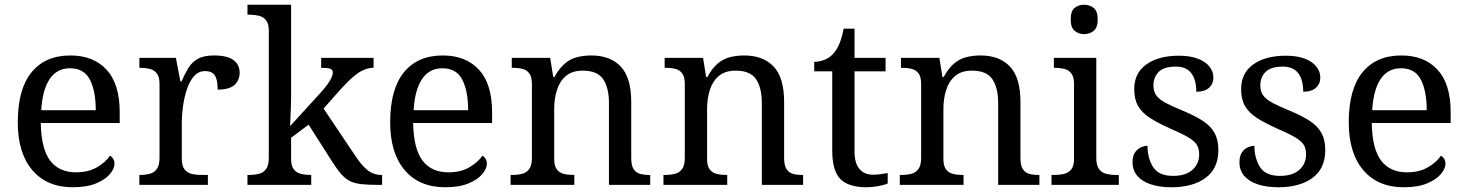

<svg xmlns="http://www.w3.org/2000/svg" viewBox="-20 -780 6190 810"><path d="M287 10Q178 10 116.5 -62Q55 -134 55 -264Q55 -404 113 -475Q171 -546 277 -546Q374 -546 429.5 -486Q485 -426 485 -307V-261H152Q154 -152 191.5 -102.5Q229 -53 301 -53Q353 -53 389.5 -74.5Q426 -96 444 -123Q451 -120 457 -111Q463 -102 463 -89Q463 -69 444 -46Q425 -23 386 -6.5Q347 10 287 10ZM384 -315Q384 -395 359.5 -443.5Q335 -492 275 -492Q220 -492 189.5 -446.5Q159 -401 154 -315Z M568 0V-42H571Q594 -42 612.5 -47Q631 -52 642 -67.5Q653 -83 653 -114V-426Q653 -456 641.5 -470.5Q630 -485 611.5 -489.5Q593 -494 571 -494H568V-536H722L741 -437H746Q759 -467 774 -492Q789 -517 814 -531.5Q839 -546 883 -546Q938 -546 964.5 -527Q991 -508 991 -473Q991 -442 969.5 -422Q948 -402 898 -402Q898 -430 893 -447Q888 -464 876.5 -472Q865 -480 845 -480Q817 -480 798 -458Q779 -436 768 -402Q757 -368 752 -331.5Q747 -295 747 -266V-109Q747 -80 758.5 -65.5Q770 -51 788.5 -46.5Q807 -42 829 -42H857V0Z M1024 0V-42H1032Q1055 -42 1073.5 -47Q1092 -52 1103 -67.5Q1114 -83 1114 -114V-650Q1114 -680 1102.5 -694.5Q1091 -709 1072.5 -713.5Q1054 -718 1032 -718H1024V-760H1208V-374Q1208 -361 1207.5 -340Q1207 -319 1206 -298Q1205 -277 1204.5 -262.5Q1204 -248 1204 -248L1329 -385Q1351 -409 1362.5 -425.5Q1374 -442 1379 -453.5Q1384 -465 1384 -474Q1384 -487 1372 -490.5Q1360 -494 1335 -494V-536H1556V-494Q1539 -494 1522 -488Q1505 -482 1488 -470Q1471 -458 1453 -440.5Q1435 -423 1415 -401L1345 -322L1478 -124Q1504 -84 1529.5 -63Q1555 -42 1589 -42H1592V0H1578Q1535 0 1506 -3Q1477 -6 1457.5 -15.5Q1438 -25 1420.5 -44.5Q1403 -64 1382 -97L1282 -254L1208 -199V-109Q1208 -80 1219.5 -65.5Q1231 -51 1249.5 -46.5Q1268 -42 1290 -42H1293V0Z M1858 10Q1749 10 1687.5 -62Q1626 -134 1626 -264Q1626 -404 1684 -475Q1742 -546 1848 -546Q1945 -546 2000.5 -486Q2056 -426 2056 -307V-261H1723Q1725 -152 1762.5 -102.5Q1800 -53 1872 -53Q1924 -53 1960.5 -74.5Q1997 -96 2015 -123Q2022 -120 2028 -111Q2034 -102 2034 -89Q2034 -69 2015 -46Q1996 -23 1957 -6.5Q1918 10 1858 10ZM1955 -315Q1955 -395 1930.5 -443.5Q1906 -492 1846 -492Q1791 -492 1760.5 -446.5Q1730 -401 1725 -315Z M2134 0V-42H2142Q2165 -42 2183.5 -47Q2202 -52 2213 -67.5Q2224 -83 2224 -114V-426Q2224 -456 2213 -470.5Q2202 -485 2184 -489.5Q2166 -494 2144 -494H2139V-536H2301L2314 -455H2319Q2340 -493 2363.5 -512.5Q2387 -532 2415 -539Q2443 -546 2475 -546Q2554 -546 2598.5 -499.5Q2643 -453 2643 -350V-114Q2643 -83 2652.5 -67.5Q2662 -52 2679 -47Q2696 -42 2718 -42H2723V0H2549V-345Q2549 -410 2524.5 -446Q2500 -482 2439 -482Q2394 -482 2367.5 -459.5Q2341 -437 2329.5 -400Q2318 -363 2318 -320V-109Q2318 -80 2329 -65.5Q2340 -51 2358 -46.5Q2376 -42 2398 -42H2403V0Z M2779 0V-42H2787Q2810 -42 2828.5 -47Q2847 -52 2858 -67.5Q2869 -83 2869 -114V-426Q2869 -456 2858 -470.5Q2847 -485 2829 -489.5Q2811 -494 2789 -494H2784V-536H2946L2959 -455H2964Q2985 -493 3008.5 -512.5Q3032 -532 3060 -539Q3088 -546 3120 -546Q3199 -546 3243.5 -499.5Q3288 -453 3288 -350V-114Q3288 -83 3297.5 -67.5Q3307 -52 3324 -47Q3341 -42 3363 -42H3368V0H3194V-345Q3194 -410 3169.5 -446Q3145 -482 3084 -482Q3039 -482 3012.5 -459.5Q2986 -437 2974.5 -400Q2963 -363 2963 -320V-109Q2963 -80 2974 -65.5Q2985 -51 3003 -46.5Q3021 -42 3043 -42H3048V0Z M3636 10Q3560 10 3525.5 -24.5Q3491 -59 3491 -145V-479H3415V-519Q3433 -519 3455 -526.5Q3477 -534 3493 -551Q3510 -569 3521 -595Q3532 -621 3539 -659H3585V-536H3716V-479H3585V-142Q3585 -91 3606 -67Q3627 -43 3661 -43Q3679 -43 3694 -45Q3709 -47 3725 -50V-6Q3712 0 3686 5Q3660 10 3636 10Z M3776 0V-42H3784Q3807 -42 3825.5 -47Q3844 -52 3855 -67.5Q3866 -83 3866 -114V-426Q3866 -456 3855 -470.5Q3844 -485 3826 -489.5Q3808 -494 3786 -494H3781V-536H3943L3956 -455H3961Q3982 -493 4005.5 -512.5Q4029 -532 4057 -539Q4085 -546 4117 -546Q4196 -546 4240.5 -499.5Q4285 -453 4285 -350V-114Q4285 -83 4294.5 -67.5Q4304 -52 4321 -47Q4338 -42 4360 -42H4365V0H4191V-345Q4191 -410 4166.5 -446Q4142 -482 4081 -482Q4036 -482 4009.5 -459.5Q3983 -437 3971.5 -400Q3960 -363 3960 -320V-109Q3960 -80 3971 -65.5Q3982 -51 4000 -46.5Q4018 -42 4040 -42H4045V0Z M4416 0V-42H4429Q4451 -42 4469.5 -46.5Q4488 -51 4499.5 -65.5Q4511 -80 4511 -109V-426Q4511 -456 4499.5 -470.5Q4488 -485 4469.5 -489.5Q4451 -494 4429 -494H4426V-536H4605V-114Q4605 -83 4616 -67.5Q4627 -52 4646 -47Q4665 -42 4687 -42H4700V0ZM4554 -636Q4530 -636 4513.5 -650Q4497 -664 4497 -698Q4497 -733 4513.5 -746.5Q4530 -760 4554 -760Q4577 -760 4594 -746.5Q4611 -733 4611 -698Q4611 -664 4594 -650Q4577 -636 4554 -636Z M4923 10Q4873 10 4836 -2Q4799 -14 4778.5 -37.5Q4758 -61 4758 -96Q4758 -123 4769 -138Q4780 -153 4794.5 -159Q4809 -165 4821 -165Q4821 -113 4844.5 -75.5Q4868 -38 4929 -38Q4982 -38 5010.5 -63.5Q5039 -89 5039 -129Q5039 -154 5028.5 -170Q5018 -186 4991.5 -201.5Q4965 -217 4916 -238Q4865 -261 4831.5 -282.5Q4798 -304 4781.5 -332.5Q4765 -361 4765 -404Q4765 -472 4816.5 -508.5Q4868 -545 4953 -545Q5001 -545 5033.5 -532.5Q5066 -520 5082.5 -499Q5099 -478 5099 -453Q5099 -426 5080.5 -409.5Q5062 -393 5027 -393Q5027 -443 5006 -471Q4985 -499 4941 -499Q4890 -499 4868 -476.5Q4846 -454 4846 -419Q4846 -394 4858.5 -377Q4871 -360 4898.5 -345.5Q4926 -331 4970 -313Q5023 -291 5056 -269Q5089 -247 5104.5 -218Q5120 -189 5120 -147Q5120 -69 5066 -29.5Q5012 10 4923 10Z M5374 10Q5324 10 5287 -2Q5250 -14 5229.5 -37.5Q5209 -61 5209 -96Q5209 -123 5220 -138Q5231 -153 5245.5 -159Q5260 -165 5272 -165Q5272 -113 5295.5 -75.5Q5319 -38 5380 -38Q5433 -38 5461.5 -63.5Q5490 -89 5490 -129Q5490 -154 5479.5 -170Q5469 -186 5442.5 -201.5Q5416 -217 5367 -238Q5316 -261 5282.5 -282.5Q5249 -304 5232.5 -332.5Q5216 -361 5216 -404Q5216 -472 5267.5 -508.5Q5319 -545 5404 -545Q5452 -545 5484.5 -532.5Q5517 -520 5533.5 -499Q5550 -478 5550 -453Q5550 -426 5531.5 -409.5Q5513 -393 5478 -393Q5478 -443 5457 -471Q5436 -499 5392 -499Q5341 -499 5319 -476.5Q5297 -454 5297 -419Q5297 -394 5309.5 -377Q5322 -360 5349.5 -345.5Q5377 -331 5421 -313Q5474 -291 5507 -269Q5540 -247 5555.5 -218Q5571 -189 5571 -147Q5571 -69 5517 -29.5Q5463 10 5374 10Z M5902 10Q5793 10 5731.5 -62Q5670 -134 5670 -264Q5670 -404 5728 -475Q5786 -546 5892 -546Q5989 -546 6044.5 -486Q6100 -426 6100 -307V-261H5767Q5769 -152 5806.5 -102.5Q5844 -53 5916 -53Q5968 -53 6004.5 -74.5Q6041 -96 6059 -123Q6066 -120 6072 -111Q6078 -102 6078 -89Q6078 -69 6059 -46Q6040 -23 6001 -6.5Q5962 10 5902 10ZM5999 -315Q5999 -395 5974.5 -443.5Q5950 -492 5890 -492Q5835 -492 5804.5 -446.5Q5774 -401 5769 -315Z"/></svg>

Font: Noto Serif Tamil
Style: Regular
Weight: 400
Designer: Indian Type Foundry, Tom Grace, and the Monotype Design Team
Foundry: Monotype Imaging Inc.
Version: Version 2.003